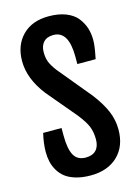

<svg xmlns="http://www.w3.org/2000/svg" viewBox="-126 -911 720 990"><g transform="rotate(-15 233.5 -416.5)"><path d="M39.1 -168.9Q39.1 -214.4 51.8 -267.6H149.9V-227.1Q149.9 -156.7 168.7 -122.3Q187.5 -87.9 231.9 -87.9Q268.1 -87.9 287.1 -107.9Q306.2 -127.9 306.2 -165.5Q306.2 -204.6 294.2 -234.1Q282.2 -263.7 247.6 -307.6L115.7 -464.4Q42.5 -558.6 42.5 -652.3Q42.5 -737.3 93.8 -789.3Q145 -841.3 234.4 -841.3Q287.1 -841.3 325.9 -825.9Q364.7 -810.5 385.5 -784.2Q406.2 -757.8 415.8 -728.3Q425.3 -698.7 425.3 -664.6Q425.3 -654.3 424.6 -644.8Q423.8 -635.3 422.1 -623.8Q420.4 -612.3 419.4 -606.2Q418.5 -600.1 415.5 -585Q412.6 -569.8 411.6 -564.9H314V-604.5Q314 -741.7 232.9 -741.7Q198.2 -741.7 180.2 -722.2Q162.1 -702.6 162.1 -668.9Q162.1 -636.2 171.4 -614.3Q180.7 -592.3 201.7 -564.5L348.6 -386.7Q390.6 -332 411.1 -284.2Q431.6 -236.3 431.6 -184.6Q431.6 -95.7 377.9 -43.9Q324.2 7.8 232.9 7.8Q189 7.8 154.8 -2.2Q120.6 -12.2 99.1 -28.8Q77.6 -45.4 64 -68.6Q50.3 -91.8 44.7 -116.2Q39.1 -140.6 39.1 -168.9Z"/></g></svg>

Font: FjallaOne
Style: Regular
Weight: 400
Designer: Irina Smirnova
Foundry: Irina Smirnova
Version: Version 1.001